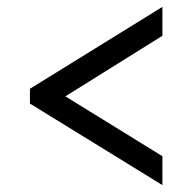

<svg xmlns="http://www.w3.org/2000/svg" viewBox="-20 -637 508 558"><path d="M452 -99 67 -336V-379L452 -617V-533L170 -357L452 -183Z"/></svg>

Font: Noto Serif Tamil Condensed Black
Style: Italic
Weight: 900
Width: 3
Italic angle: -12°
Designer: Indian Type Foundry, Tom Grace, and the Monotype Design Team
Foundry: Monotype Imaging Inc.
Version: Version 2.003; ttfautohint (v1.8.4.7-5d5b)